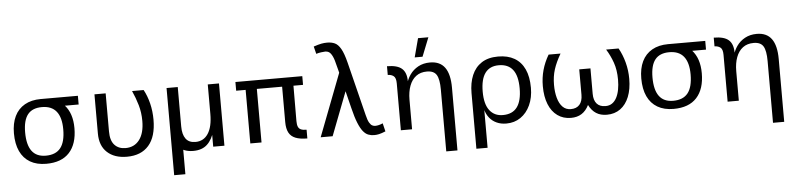

<svg xmlns="http://www.w3.org/2000/svg" viewBox="-51 -1043 6370 1536"><g transform="rotate(-5 3134.0 -275.0)"><path d="M46 -245Q46 -325 73.5 -382Q101 -439 154.5 -469.5Q208 -500 284 -500Q407 -500 469.5 -432.5Q532 -365 532 -245Q532 -118 469 -49Q406 20 283 20Q207 20 154 -11Q101 -42 73.5 -101Q46 -160 46 -245ZM285 -45Q365 -45 403.5 -93.5Q442 -142 442 -243Q442 -338 403.5 -386.5Q365 -435 287 -435Q210 -435 173 -388.5Q136 -342 136 -245Q136 -145 173 -95Q210 -45 285 -45ZM278 -500H582V-430H337Z M805 -500V-194Q805 -121 837.5 -85.5Q870 -50 926 -50Q997 -50 1037.5 -103.5Q1078 -157 1078 -255Q1078 -322 1060.5 -382.5Q1043 -443 1017 -500H1110Q1137 -451 1152.5 -388.5Q1168 -326 1168 -257Q1168 -121 1106.5 -50.5Q1045 20 931 20Q831 20 773 -33.5Q715 -87 715 -185V-500Z M1294 -500H1384V200H1294ZM1637 -130Q1617 -57 1575.5 -18.5Q1534 20 1463 20Q1381 20 1337.5 -33.5Q1294 -87 1294 -196V-500H1384V-184Q1384 -119 1409.5 -84.5Q1435 -50 1487 -50Q1553 -50 1589 -105Q1625 -160 1625 -263L1637 -203ZM1625 -500H1715V0H1625Z M1923 -430H1847V-500H2384V-430H2307L2306 -146Q2306 -117 2313 -100.5Q2320 -84 2336.5 -77Q2353 -70 2381 -70V0Q2323 0 2286.5 -14.5Q2250 -29 2233 -61Q2216 -93 2216 -146V-430H2013V0H1923Z M2693 -534 2722 -359 2584 0H2488ZM3008 -2Q2976 11 2956 15.5Q2936 20 2917 20Q2891 20 2869 11.5Q2847 3 2827.5 -21Q2808 -45 2789.5 -90.5Q2771 -136 2753 -210L2675 -524Q2665 -566 2654.5 -601.5Q2644 -637 2628 -658.5Q2612 -680 2584 -680Q2574 -680 2551.5 -677Q2529 -674 2511 -668L2496 -728Q2535 -741 2558 -745.5Q2581 -750 2605 -750Q2640 -750 2666.5 -738Q2693 -726 2714.5 -688.5Q2736 -651 2755 -575L2862 -146Q2872 -104 2883.5 -84.5Q2895 -65 2907 -59Q2919 -53 2930 -53Q2959 -53 2992 -68Z M3132 -376Q3132 -421 3113 -435.5Q3094 -450 3066 -450V-520Q3149 -520 3185.5 -487.5Q3222 -455 3222 -384V0H3132ZM3479 -296Q3479 -379 3457.5 -414.5Q3436 -450 3380 -450Q3328 -450 3293 -423.5Q3258 -397 3240 -349Q3222 -301 3222 -237L3215 -292L3214 -360Q3224 -402 3249.5 -438.5Q3275 -475 3316 -497.5Q3357 -520 3411 -520Q3491 -520 3530 -466Q3569 -412 3569 -304V200H3479ZM3333 -722H3416L3356 -571H3293Z M3721 -251 3811 -274V200H3721ZM3721 -247Q3721 -329 3747 -390.5Q3773 -452 3825.5 -486Q3878 -520 3958 -520Q4035 -520 4088.5 -489Q4142 -458 4170 -397.5Q4198 -337 4198 -248Q4198 -169 4170 -108.5Q4142 -48 4092.5 -14Q4043 20 3978 20Q3934 20 3899.5 4Q3865 -12 3842.5 -40.5Q3820 -69 3809.5 -107.5Q3799 -146 3803 -192Q3789 -199 3768.5 -216.5Q3748 -234 3731 -250ZM3956 -50Q4033 -50 4070.5 -100.5Q4108 -151 4108 -251Q4108 -352 4070 -401Q4032 -450 3957 -450Q3885 -450 3848 -400.5Q3811 -351 3811 -250Q3811 -150 3849.5 -100Q3888 -50 3956 -50Z M4686 -361V-157Q4686 -105 4710 -77.5Q4734 -50 4780 -50Q4811 -50 4833 -65Q4855 -80 4869.5 -107.5Q4884 -135 4891 -172Q4898 -209 4898 -252Q4898 -330 4877 -389.5Q4856 -449 4824 -500H4924Q4954 -447 4971 -383Q4988 -319 4988 -251Q4988 -168 4963.5 -107Q4939 -46 4893.5 -13Q4848 20 4785 20Q4735 20 4699.5 -2.5Q4664 -25 4641 -71Q4618 -25 4582.5 -2.5Q4547 20 4497 20Q4435 20 4389 -13Q4343 -46 4318.5 -107Q4294 -168 4294 -252Q4294 -320 4311 -381Q4328 -442 4362 -500H4458Q4420 -435 4402 -378.5Q4384 -322 4384 -255Q4384 -196 4397 -149.5Q4410 -103 4436 -76.5Q4462 -50 4502 -50Q4547 -50 4571.5 -77.5Q4596 -105 4596 -157V-361Z M5084 -245Q5084 -325 5111.5 -382Q5139 -439 5192.5 -469.5Q5246 -500 5322 -500Q5445 -500 5507.5 -432.5Q5570 -365 5570 -245Q5570 -118 5507 -49Q5444 20 5321 20Q5245 20 5192 -11Q5139 -42 5111.5 -101Q5084 -160 5084 -245ZM5323 -45Q5403 -45 5441.5 -93.5Q5480 -142 5480 -243Q5480 -338 5441.5 -386.5Q5403 -435 5325 -435Q5248 -435 5211 -388.5Q5174 -342 5174 -245Q5174 -145 5211 -95Q5248 -45 5323 -45ZM5316 -500H5620V-430H5375Z M5756 -376Q5756 -421 5737 -435.5Q5718 -450 5690 -450V-520Q5773 -520 5809.5 -487.5Q5846 -455 5846 -384V0H5756ZM6103 -296Q6103 -379 6081.5 -414.5Q6060 -450 6004 -450Q5952 -450 5917 -423.5Q5882 -397 5864 -349Q5846 -301 5846 -237L5839 -292L5838 -360Q5848 -402 5873.5 -438.5Q5899 -475 5940 -497.5Q5981 -520 6035 -520Q6115 -520 6154 -466Q6193 -412 6193 -304V200H6103Z"/></g></svg>

Font: Moderustic
Style: Regular
Weight: 400
Designer: Tural Alisoy
Foundry: TAFT Foundry
Version: Version 2.120